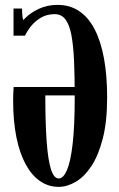

<svg xmlns="http://www.w3.org/2000/svg" viewBox="-20 -734 476 767"><path d="M214.5 12.5Q173.5 12.5 140 -10.5Q106.5 -33.5 82.5 -77.8Q58.5 -122 45.5 -186Q32.5 -250 32.5 -332.5Q32.5 -346 33 -359.5Q33.5 -373 34.5 -386.5H288.5V-353H161Q161 -241 166.5 -167.2Q172 -93.5 183.8 -57.2Q195.5 -21 214.5 -21Q233 -21 247.5 -54.5Q262 -88 270.2 -159.2Q278.5 -230.5 278.5 -344Q278.5 -428.5 275.8 -491Q273 -553.5 265 -595Q257 -636.5 241 -657Q225 -677.5 198.5 -677.5Q167.5 -677.5 143.8 -663.5Q120 -649.5 104 -629.5Q88 -609.5 80 -591.5L46 -614.5Q57 -638 80 -661Q103 -684 136.2 -699.2Q169.5 -714.5 210 -714.5Q259.5 -714.5 296.5 -689.5Q333.5 -664.5 358.2 -616.8Q383 -569 395.5 -500.2Q408 -431.5 408 -344Q408 -248 390.5 -180.2Q373 -112.5 344.8 -70Q316.5 -27.5 282.2 -7.5Q248 12.5 214.5 12.5ZM34 -591.5V-700H68Q68 -682 70 -666.2Q72 -650.5 79.5 -650.5L80 -591.5Z"/></svg>

Font: Imbue 24pt
Style: Bold
Weight: 700
Designer: Tyler Finck
Foundry: Etcetera Type Company
Version: Version 1.102